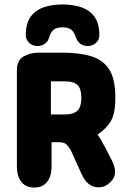

<svg xmlns="http://www.w3.org/2000/svg" viewBox="-20 -833 574 864"><path d="M212 -193H247Q259 -193 267.5 -190Q276 -187 283 -179Q289 -173 295.5 -162Q302 -151 309 -134L347 -50Q374 10 423 10Q452 10 475 -11.5Q498 -33 498 -60Q498 -72 493.5 -86Q489 -100 481 -116L454 -168Q442 -190 434.5 -203.5Q427 -217 419 -227Q451 -250 468.5 -272.5Q486 -295 492.5 -324Q499 -353 499 -394Q499 -479 470.5 -522Q442 -565 388.5 -580.5Q335 -596 259 -596H154Q116 -596 86 -579Q56 -562 56 -516V-84Q56 -39 76.5 -14Q97 11 134 11Q171 11 191.5 -14Q212 -39 212 -84ZM209 -318V-467H271Q312 -467 329 -450.5Q346 -434 346 -393Q346 -366 338.5 -349.5Q331 -333 314.5 -325.5Q298 -318 270 -318ZM201 -665Q209 -690 222.5 -700Q236 -710 261 -710Q285 -710 298.5 -701Q312 -692 319 -671Q334 -626 374 -626Q397 -626 412 -640Q427 -654 427 -675Q427 -727 405.5 -757Q384 -787 346.5 -800Q309 -813 261 -813Q214 -813 176.5 -800Q139 -787 117.5 -757Q96 -727 96 -675Q96 -655 111 -640.5Q126 -626 148 -626Q168 -626 182.5 -636.5Q197 -647 201 -665Z"/></svg>

Font: Beiruti Black
Style: Regular
Weight: 900
Designer: Arlette Boutros
Foundry: Boutros
Version: Version 1.41